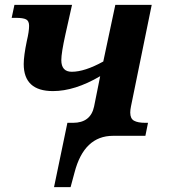

<svg xmlns="http://www.w3.org/2000/svg" viewBox="-20 -556 693 786"><path d="M390.1 -244.1Q286.1 -183.1 196.8 -183.1Q77.1 -183.1 77.1 -293.9Q77.1 -327.1 89.8 -388.2Q99.1 -427.2 99.1 -450.2Q99.1 -470.2 86.9 -476.6Q74.7 -482.9 45.9 -482.9H27.8L39.1 -536.1H274.9L248 -416Q231 -339.4 231 -310.1Q231 -262.2 273.9 -262.2Q326.7 -262.2 402.8 -304.2L452.1 -536.1H601.1L516.1 -120.1Q513.2 -106 513.2 -95.2Q513.2 -70.3 528.8 -61.8Q544.4 -53.2 575.2 -53.2H585.9L575.2 0H442.9Q324.2 0 285.2 149.9L269 210H201.2L255.9 -53.2H278.8Q351.1 -53.2 365.2 -120.1Z"/></svg>

Font: Droid Serif
Style: Bold Italic
Weight: 700
Italic angle: -12°
Designer: Monotype Design team
Foundry: Monotype Imaging Inc.
Version: Version 1.03